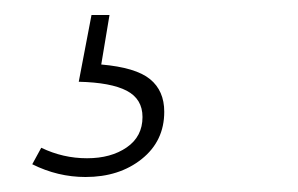

<svg xmlns="http://www.w3.org/2000/svg" viewBox="-20 -20 397 256"><path d="M23 199 35 177Q64 191 96 191Q128 191 149 176.5Q170 162 170 136Q170 112 149 101Q128 90 85 89L102 0H126L115 66Q161 70 180 85.5Q199 101 199 129Q199 168 169 192Q139 216 94 216Q57 216 23 199Z"/></svg>

Font: Bitter Pro ExtraLight
Style: Italic
Weight: 275
Italic angle: -9°
Designer: Sol Matas, and Bitter project Authors
Foundry: Sol Matas
Version: Version 1.010